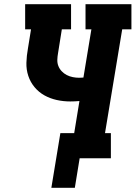

<svg xmlns="http://www.w3.org/2000/svg" viewBox="-20 -755 647 916"><path d="M225 141 268 -120H334L359 -273Q348 -272 337 -271.5Q326 -271 315 -271Q282 -271 250.5 -278Q219 -285 192 -300Q165 -315 145 -339Q125 -363 115 -393Q105 -423 106 -456Q107 -489 113 -522L128 -615H100V-735H319V-615H275L257 -502Q254 -486 253.5 -470Q253 -454 258.5 -440Q264 -426 274.5 -415Q285 -404 298.5 -397Q312 -390 327.5 -387Q343 -384 358 -384Q363 -384 368 -384.5Q373 -385 378 -385L416 -615H388V-735H607V-615H563L481 -120H509V0H360L337 141Z"/></svg>

Font: Iosevka Etoile Heavy Oblique
Style: Regular
Weight: 900
Italic angle: -9°
Designer: Belleve Invis
Foundry: Belleve Invis
Version: Version 15.5.2; ttfautohint (v1.8.4)